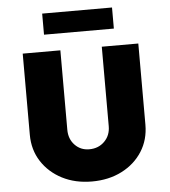

<svg xmlns="http://www.w3.org/2000/svg" viewBox="-60 -956 897 1016"><g transform="rotate(-5 388.5 -448.0)"><path d="M388 6Q299 6 230 -29.5Q161 -65 121 -127Q81 -189 81 -269V-700H281V-278Q281 -229 311.5 -197Q342 -165 388 -165Q437 -165 469 -197Q501 -229 501 -278V-700H695V-269Q695 -189 655.5 -127Q616 -65 546.5 -29.5Q477 6 388 6ZM202 -790V-902H573V-790Z"/></g></svg>

Font: Lexend Deca ExtraBold
Style: Regular
Weight: 800
Designer: Bonnie Shaver-Troup, Thomas Jockin
Foundry: Lexend
Version: Version 1.008; ttfautohint (v1.8.4.7-5d5b)